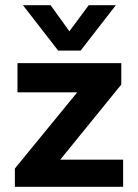

<svg xmlns="http://www.w3.org/2000/svg" viewBox="-20 -716 529 736"><path d="M203 -522H289L424 -696H320L246 -596L174 -696H68ZM37 0H452V-104H211L445 -392V-474H47V-362H276L37 -70Z"/></svg>

Font: Kanit Medium
Style: Regular
Weight: 500
Designer: Katatrad Team
Foundry: CadsonDemak
Version: Version 1.000;PS 001.000;hotconv 1.0.88;makeotf.lib2.5.64775